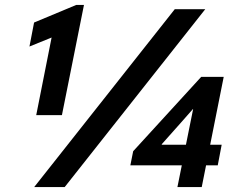

<svg xmlns="http://www.w3.org/2000/svg" viewBox="-20 -757 973 777"><path d="M126.6 -291.1 196.8 -645.3 211.2 -614.2 99.2 -568.7 117.9 -665.8 288.3 -736.9H319.8L230.6 -291.1ZM118.4 0 687.2 -719.7H810.6L241.8 0ZM698 0 747.3 -244.8 761.6 -315.7H760.7L714.2 -262.9L634.7 -173.5V-171.3H877.1L861.2 -87.8H507.5L518.9 -145L794.1 -445.8H885.3L796.4 0Z"/></svg>

Font: Reddit Sans
Style: Italic
Weight: 400
Italic angle: -11.25°
Designer: Stephen Hutchings
Version: Version 1.013